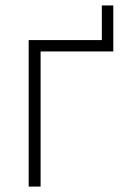

<svg xmlns="http://www.w3.org/2000/svg" viewBox="-20 -689 458 709"><path d="M356 -541V-668.9H398.4V-541ZM398.4 -541V-499H129.9V0H85.9V-541Z"/></svg>

Font: Inter 17pt ExtraLight
Style: Regular
Weight: 250
Version: Version 4.001;git-66647c0bb